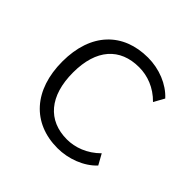

<svg xmlns="http://www.w3.org/2000/svg" viewBox="-138 -639 776 776"><g transform="rotate(45 249.5 -251.0)"><path d="M289 8C350 8 415 -16 455 -59L430 -104C388 -62 337 -44 291 -44C182 -44 117 -119 117 -253C117 -386 182 -457 291 -457C339 -457 389 -439 430 -397L455 -442C416 -485 353 -510 289 -510C147 -510 55 -417 55 -254C55 -92 145 8 289 8Z"/></g></svg>

Font: Poppy and Pepper Light
Style: Regular
Weight: 300
Designer: Thy Ha
Foundry: Thy Ha
Version: Version 0.001;Glyphs 3.2 (3227)